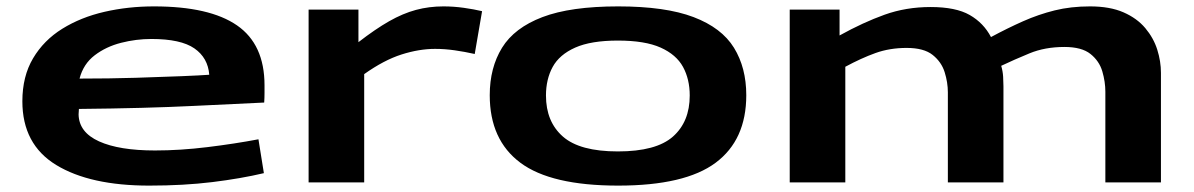

<svg xmlns="http://www.w3.org/2000/svg" viewBox="-20 -571 3739 601"><path d="M447 10Q262 10 156 -54.5Q50 -119 50 -254Q50 -332 83.5 -388.5Q117 -445 175 -481Q233 -517 307 -534Q381 -551 462 -551Q636 -551 722 -491.5Q808 -432 808 -304Q808 -295 808 -280Q808 -265 807 -250Q738 -247 587 -239.5Q436 -232 227 -230Q227 -225 226.5 -221Q226 -217 226 -213Q227 -157 290 -128.5Q353 -100 465 -100Q544 -100 629.5 -110.5Q715 -121 789 -135L806 -29Q734 -12 644.5 -1Q555 10 447 10ZM229 -325Q323 -325 405 -327.5Q487 -330 547.5 -332.5Q608 -335 635 -337Q631 -390 588.5 -419.5Q546 -449 454 -449Q406 -449 359 -437Q312 -425 276.5 -398Q241 -371 229 -325Z M1102 -541V-439Q1155 -480 1198 -504.5Q1241 -529 1282 -540Q1323 -551 1368 -551Q1400 -551 1432 -546.5Q1464 -542 1489 -536L1466 -402Q1435 -409 1403.5 -413.5Q1372 -418 1342 -418Q1292 -418 1237 -400.5Q1182 -383 1120 -339V0H946V-541Z M1513 -273Q1513 -359 1551.5 -421.5Q1590 -484 1678 -517.5Q1766 -551 1915 -551Q2063 -551 2151 -517.5Q2239 -484 2277.5 -421.5Q2316 -359 2316 -273Q2316 -133 2220 -61.5Q2124 10 1915 10Q1705 10 1609 -61.5Q1513 -133 1513 -273ZM1689 -272Q1689 -190 1742 -143.5Q1795 -97 1914 -97Q2034 -97 2086.5 -143.5Q2139 -190 2139 -272Q2139 -323 2118 -361.5Q2097 -400 2048 -422Q1999 -444 1914 -444Q1830 -444 1780.5 -422Q1731 -400 1710 -361.5Q1689 -323 1689 -272Z M2452 0V-541H2608V-460Q2682 -501 2749 -525Q2816 -549 2893 -549Q2972 -549 3015.5 -524Q3059 -499 3082 -455Q3134 -483 3182.5 -504.5Q3231 -526 3281.5 -538.5Q3332 -551 3392 -551Q3454 -551 3496.5 -532.5Q3539 -514 3565 -483Q3591 -452 3602.5 -415.5Q3614 -379 3614 -343V0H3440V-284Q3440 -315 3430.5 -347.5Q3421 -380 3393.5 -402Q3366 -424 3312 -424Q3251 -424 3202.5 -404Q3154 -384 3114 -365Q3119 -348 3120 -331Q3121 -314 3121 -301V0H2947V-282Q2947 -313 2937 -345Q2927 -377 2899.5 -399Q2872 -421 2818 -421Q2765 -421 2720.5 -405Q2676 -389 2626 -362V0Z"/></svg>

Font: Georama ExtraExtended SemiBold
Style: Regular
Weight: 600
Width: 8
Designer: Jean-Baptiste Levee
Foundry: Production Type
Version: Version 1.000